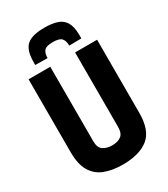

<svg xmlns="http://www.w3.org/2000/svg" viewBox="-223 -1016 984 1126"><g transform="rotate(-30 269.0 -453.0)"><path d="M37 -205V-700H184V-196Q184 -151 208.5 -135Q233 -119 269 -119Q306 -119 329 -135.5Q352 -152 352 -196V-700H501V-205Q501 -86 440 -38Q379 10 268 10Q196 10 144 -10.5Q92 -31 64.5 -78.5Q37 -126 37 -205ZM268 -916Q317 -916 352 -905Q387 -894 405.5 -864.5Q424 -835 425 -778Q425 -765 425 -753L342 -752Q342 -755 342 -756.5Q342 -758 342 -761Q341 -786 327 -802Q313 -818 268 -818Q224 -818 210.5 -802Q197 -786 196 -761V-752L113 -753Q112 -760 112.5 -766Q113 -772 113 -778Q114 -856 150 -886Q186 -916 268 -916Z"/></g></svg>

Font: Georama SemiCondensed
Style: Bold
Weight: 700
Width: 4
Designer: Jean-Baptiste Levee
Foundry: Production Type
Version: Version 1.000